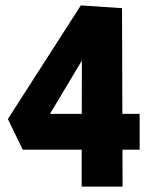

<svg xmlns="http://www.w3.org/2000/svg" viewBox="-20 -688 557 708"><path d="M430 -658 432 0H281L282 -526L324 -535L126 -204L98 -268H495V-136H64L9 -249L278 -668Z"/></svg>

Font: Ysabeau Office Black
Style: Regular
Weight: 900
Designer: Christian Thalmann (Catharsis Fonts)
Version: Version 2.001;gftools[0.9.30]; featfreeze: tnum,lnum,ss02